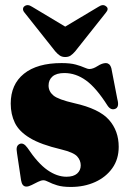

<svg xmlns="http://www.w3.org/2000/svg" viewBox="-20 -729 522 761"><path d="M243.5 -28.5Q271.5 -28.5 285.8 -41.2Q300 -54 300 -73.5Q300 -93.5 285.8 -109.2Q271.5 -125 222 -137Q141.5 -156 98.5 -182Q55.5 -208 39 -242Q22.5 -276 22.5 -318.5Q22.5 -394.5 75 -436.8Q127.5 -479 224 -479Q259 -479 280.5 -473Q302 -467 314.5 -461.2Q327 -455.5 334.5 -455.5Q348.5 -455.5 366.8 -467.2Q385 -479 400 -479Q406.5 -479 412.2 -474.5Q418 -470 421.5 -458L445 -336.5Q454 -304 436.5 -297.5Q419.5 -291 406.5 -310Q361.5 -381 321 -410.2Q280.5 -439.5 235 -439.5Q204 -439.5 188.2 -426Q172.5 -412.5 172.5 -390Q172.5 -366.5 191.8 -350.5Q211 -334.5 274.5 -320Q373 -298 411.8 -254.2Q450.5 -210.5 450.5 -147Q450.5 -98 425.2 -62.5Q400 -27 357 -7.5Q314 12 260.5 12Q227.5 12 206.5 5.5Q185.5 -1 172.8 -7.8Q160 -14.5 152 -14.5Q143 -14.5 130.5 -8.2Q118 -2 105.8 4.2Q93.5 10.5 84.5 10.5Q67.5 10.5 63.5 -14.5L47.5 -121.5Q44.5 -138 47 -146.2Q49.5 -154.5 58 -158.5Q73 -165 88.5 -143.5Q130 -81.5 168 -55Q206 -28.5 243.5 -28.5ZM278 -525.5Q268.5 -514.5 260 -508.8Q251.5 -503 238.5 -503Q226 -503 217.2 -508.8Q208.5 -514.5 199 -525.5L78 -678Q71 -686 71.2 -693Q71.5 -700 76 -703.5Q89 -714.5 107.5 -702L238.5 -623.5L370 -702Q388.5 -714.5 401 -703.5Q413 -694 399 -678Z"/></svg>

Font: Fraunces 72pt Black
Style: Regular
Weight: 900
Version: Version 1.000;[0bf87f6ff]